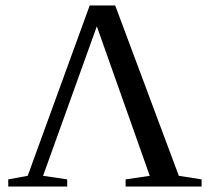

<svg xmlns="http://www.w3.org/2000/svg" viewBox="-20 -680 765 700"><path d="M137 -39 225 -26V0H10V-26L81 -39L307 -660H400L632 -39L715 -26V0H438V-26L526 -39L333 -584Z"/></svg>

Font: Libra Serif Modern
Style: Regular
Weight: 400
Designer: Stefan Peev, Context Ltd
Foundry: Stefan Peev, Context Ltd
Version: Version 1.000